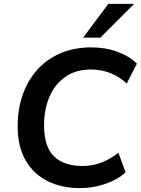

<svg xmlns="http://www.w3.org/2000/svg" viewBox="-20 -959 725 989"><path d="M392 10Q299 10 226.5 -25.5Q154 -61 112.5 -132Q71 -203 71 -310Q71 -396 96.5 -469.5Q122 -543 170.5 -598Q219 -653 290 -684Q361 -715 451 -715Q524 -715 586 -692Q648 -669 685 -631L633 -529Q554 -601 448 -601Q371 -601 317 -563.5Q263 -526 235 -461Q207 -396 207 -314Q207 -203 258 -153.5Q309 -104 406 -104Q453 -104 498 -120Q543 -136 590 -172L627 -71Q583 -32 520 -11Q457 10 392 10ZM408 -765 538 -939H671L497 -765Z"/></svg>

Font: Nunito Sans
Style: Bold Italic
Weight: 700
Italic angle: -9°
Designer: Vernon Adams
Foundry: Vernon Adams
Version: Version 3.006; ttfautohint (v1.8.3)